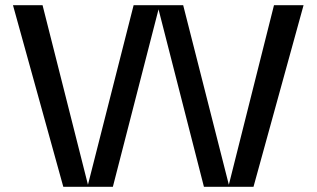

<svg xmlns="http://www.w3.org/2000/svg" viewBox="-20 -720 1220 740"><path d="M30 -700H144L319 -8L495 -700H686L862 -8L1036 -700H1150L957 0H766L591 -684L415 0H224Z"/></svg>

Font: Edgecutting Lite Sharp
Style: Medium
Weight: 500
Designer: RandomMaerks (Nguyen Gia Bao)
Version: Version 1.0